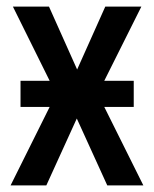

<svg xmlns="http://www.w3.org/2000/svg" viewBox="-20 -560 465 580"><path d="M42 -316H130L19 -540H128L213 -350L298 -540H407L295 -316H384V-237H295L413 0H304L212 -202L120 0H12L130 -237H42Z"/></svg>

Font: Avrile Sans Condensed Medium
Style: Regular
Weight: 500
Width: 3
Designer: Monotype Design Team
Foundry: Monotype Imaging Inc.
Version: Version 2.001;September 10, 2019;FontCreator 11.5.0.2425 64-